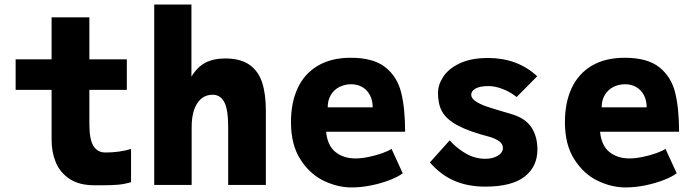

<svg xmlns="http://www.w3.org/2000/svg" viewBox="-20 -810 3040 841"><path d="M206 -197V-416.5H48.5V-550H206V-734H371.5V-550H535.5V-416.5H371.5V-266.5Q371.5 -199.5 389.2 -170.8Q407 -142 441.5 -142Q503 -142 554 -157.5V-12Q525.5 -3.5 498 -1Q470.5 1.5 430 1.5H393Q327 1.5 285 -26.2Q243 -54 224.5 -98.8Q206 -143.5 206 -197Z M655.5 -790H818.5V-474Q844.5 -517.5 880.5 -535.8Q916.5 -554 966 -554Q1032.5 -554 1072 -526.8Q1111.5 -499.5 1128 -449.2Q1144.5 -399 1144.5 -325V0H979.5V-252Q979.5 -331.5 962.2 -363.2Q945 -395 911.5 -395Q868.5 -395 844 -357.5Q819.5 -320 819.5 -253V0H655.5Z M1254.5 -275Q1254.5 -361 1284.2 -424.5Q1314 -488 1372.8 -522.5Q1431.5 -557 1516.5 -557Q1615.5 -557 1667.8 -515.5Q1720 -474 1737.2 -404.8Q1754.5 -335.5 1754.5 -233H1408.5Q1414 -173 1449 -144.5Q1484 -116 1537.5 -116Q1564 -116 1596 -122.8Q1628 -129.5 1655 -139.2Q1682 -149 1695 -158L1744 -51Q1724.5 -36 1688.2 -21.8Q1652 -7.5 1607.2 1.8Q1562.5 11 1519.5 11Q1459 11 1398 -18.2Q1337 -47.5 1295.8 -111.8Q1254.5 -176 1254.5 -275ZM1518.5 -441Q1490 -441 1466.5 -429Q1443 -417 1429.2 -394.2Q1415.5 -371.5 1415.5 -340H1612.5Q1612.5 -369.5 1600.8 -392.5Q1589 -415.5 1567.5 -428.2Q1546 -441 1518.5 -441Z M1863 -98.5 1949.5 -195Q1982 -159.5 2021.5 -137Q2061 -114.5 2105.5 -114.5Q2128 -114.5 2145.8 -121Q2163.5 -127.5 2173.2 -138.2Q2183 -149 2183 -161.5Q2183 -180.5 2164.2 -192.8Q2145.5 -205 2125 -210.5Q2034 -234 1985 -260.5Q1936 -287 1917.2 -320Q1898.5 -353 1898.5 -402Q1898.5 -439 1921.8 -474.2Q1945 -509.5 1994.2 -532.8Q2043.5 -556 2117.5 -556Q2247 -556 2333 -476L2243 -385Q2215 -407.5 2181.8 -420.2Q2148.5 -433 2119.5 -433Q2082.5 -433 2063.2 -422.2Q2044 -411.5 2044 -395Q2044 -379.5 2063.2 -366.5Q2082.5 -353.5 2109.5 -344.2Q2136.5 -335 2180.5 -322Q2211.5 -313.5 2236 -305Q2287 -286.5 2310.5 -247.8Q2334 -209 2334 -155Q2334 -80 2277.8 -36.2Q2221.5 7.5 2105 7.5Q2029.5 7.5 1970 -18.2Q1910.5 -44 1863 -98.5Z M2454.5 -275Q2454.5 -361 2484.2 -424.5Q2514 -488 2572.8 -522.5Q2631.5 -557 2716.5 -557Q2815.5 -557 2867.8 -515.5Q2920 -474 2937.2 -404.8Q2954.5 -335.5 2954.5 -233H2608.5Q2614 -173 2649 -144.5Q2684 -116 2737.5 -116Q2764 -116 2796 -122.8Q2828 -129.5 2855 -139.2Q2882 -149 2895 -158L2944 -51Q2924.5 -36 2888.2 -21.8Q2852 -7.5 2807.2 1.8Q2762.5 11 2719.5 11Q2659 11 2598 -18.2Q2537 -47.5 2495.8 -111.8Q2454.5 -176 2454.5 -275ZM2718.5 -441Q2690 -441 2666.5 -429Q2643 -417 2629.2 -394.2Q2615.5 -371.5 2615.5 -340H2812.5Q2812.5 -369.5 2800.8 -392.5Q2789 -415.5 2767.5 -428.2Q2746 -441 2718.5 -441Z"/></svg>

Font: JuliaMono Black
Style: Regular
Weight: 900
Monospace: yes
Designer: cormullion
Foundry: corm
Version: Version 0.054; ttfautohint (v1.8.4)